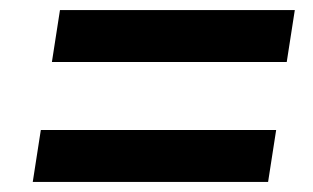

<svg xmlns="http://www.w3.org/2000/svg" viewBox="-20 -540 621 381"><path d="M83 -417 99 -520H565L549 -417ZM45 -179 61 -282H528L512 -179Z"/></svg>

Font: MuseoModerno Thin Medium
Style: Italic
Weight: 500
Italic angle: -9°
Version: Version 1.003